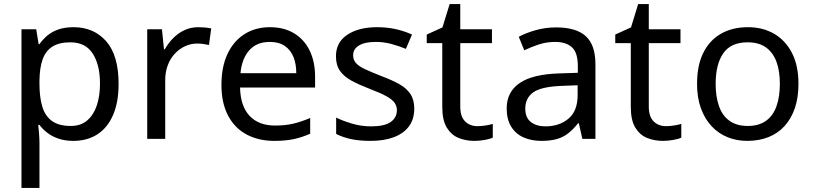

<svg xmlns="http://www.w3.org/2000/svg" viewBox="-20 -679 3979 939"><path d="M340 -546Q439 -546 499.5 -477Q560 -408 560 -269Q560 -178 532.5 -115.5Q505 -53 455.5 -21.5Q406 10 339 10Q298 10 266 -1Q234 -12 211.5 -29.5Q189 -47 173 -68H167Q169 -51 171 -25Q173 1 173 20V240H85V-536H157L169 -463H173Q189 -486 211.5 -505Q234 -524 265.5 -535Q297 -546 340 -546ZM324 -472Q270 -472 237 -451.5Q204 -431 189 -390Q174 -349 173 -286V-269Q173 -203 187 -157Q201 -111 234.5 -87Q268 -63 326 -63Q375 -63 406.5 -90Q438 -117 453.5 -163.5Q469 -210 469 -270Q469 -362 433.5 -417Q398 -472 324 -472Z M950 -546Q965 -546 982.5 -544.5Q1000 -543 1013 -540L1002 -459Q989 -462 973.5 -464Q958 -466 944 -466Q913 -466 885 -453Q857 -440 835 -416.5Q813 -393 800.5 -360Q788 -327 788 -286V0H700V-536H772L782 -438H786Q803 -468 827 -492.5Q851 -517 882 -531.5Q913 -546 950 -546Z M1300 -546Q1369 -546 1418.5 -516Q1468 -486 1494.5 -431.5Q1521 -377 1521 -304V-251H1154Q1156 -160 1200.5 -112.5Q1245 -65 1325 -65Q1376 -65 1415.5 -74.5Q1455 -84 1497 -102V-25Q1456 -7 1416 1.5Q1376 10 1321 10Q1245 10 1186.5 -21Q1128 -52 1095.5 -113.5Q1063 -175 1063 -264Q1063 -352 1092.5 -415Q1122 -478 1175.5 -512Q1229 -546 1300 -546ZM1299 -474Q1236 -474 1199.5 -433.5Q1163 -393 1156 -321H1429Q1429 -367 1415 -401Q1401 -435 1372.5 -454.5Q1344 -474 1299 -474Z M2006 -148Q2006 -96 1980 -61Q1954 -26 1906 -8Q1858 10 1792 10Q1736 10 1695.5 1Q1655 -8 1624 -24V-104Q1656 -88 1701.5 -74.5Q1747 -61 1794 -61Q1861 -61 1891 -82.5Q1921 -104 1921 -140Q1921 -160 1910 -176Q1899 -192 1870.5 -208Q1842 -224 1789 -244Q1737 -264 1700 -284Q1663 -304 1643 -332Q1623 -360 1623 -404Q1623 -472 1678.5 -509Q1734 -546 1824 -546Q1873 -546 1915.5 -536.5Q1958 -527 1995 -510L1965 -440Q1931 -454 1894 -464Q1857 -474 1818 -474Q1764 -474 1735.5 -456.5Q1707 -439 1707 -409Q1707 -387 1720 -371.5Q1733 -356 1763.5 -341.5Q1794 -327 1845 -307Q1896 -288 1932 -268Q1968 -248 1987 -219.5Q2006 -191 2006 -148Z M2315 -62Q2335 -62 2356 -65.5Q2377 -69 2390 -73V-6Q2376 1 2350 5.5Q2324 10 2300 10Q2258 10 2222.5 -4.5Q2187 -19 2165 -55Q2143 -91 2143 -156V-468H2067V-510L2144 -545L2179 -659H2231V-536H2386V-468H2231V-158Q2231 -109 2254.5 -85.5Q2278 -62 2315 -62Z M2700 -545Q2798 -545 2845 -502Q2892 -459 2892 -365V0H2828L2811 -76H2807Q2784 -47 2759.5 -27.5Q2735 -8 2703.5 1Q2672 10 2627 10Q2579 10 2540.5 -7Q2502 -24 2480 -59.5Q2458 -95 2458 -149Q2458 -229 2521 -272.5Q2584 -316 2715 -320L2806 -323V-355Q2806 -422 2777 -448Q2748 -474 2695 -474Q2653 -474 2615 -461.5Q2577 -449 2544 -433L2517 -499Q2552 -518 2600 -531.5Q2648 -545 2700 -545ZM2726 -259Q2626 -255 2587.5 -227Q2549 -199 2549 -148Q2549 -103 2576.5 -82Q2604 -61 2647 -61Q2715 -61 2760 -98.5Q2805 -136 2805 -214V-262Z M3237 -62Q3257 -62 3278 -65.5Q3299 -69 3312 -73V-6Q3298 1 3272 5.5Q3246 10 3222 10Q3180 10 3144.5 -4.5Q3109 -19 3087 -55Q3065 -91 3065 -156V-468H2989V-510L3066 -545L3101 -659H3153V-536H3308V-468H3153V-158Q3153 -109 3176.5 -85.5Q3200 -62 3237 -62Z M3885 -269Q3885 -202 3867.5 -150.5Q3850 -99 3817.5 -63Q3785 -27 3738.5 -8.5Q3692 10 3635 10Q3582 10 3537 -8.5Q3492 -27 3459 -63Q3426 -99 3407.5 -150.5Q3389 -202 3389 -269Q3389 -358 3419 -419.5Q3449 -481 3505 -513.5Q3561 -546 3638 -546Q3711 -546 3766.5 -513.5Q3822 -481 3853.5 -419.5Q3885 -358 3885 -269ZM3480 -269Q3480 -206 3496.5 -159.5Q3513 -113 3548 -88Q3583 -63 3637 -63Q3691 -63 3726 -88Q3761 -113 3777.5 -159.5Q3794 -206 3794 -269Q3794 -333 3777 -378Q3760 -423 3725.5 -447.5Q3691 -472 3636 -472Q3554 -472 3517 -418Q3480 -364 3480 -269Z"/></svg>

Font: umalayalam25
Style: Book
Weight: 400
Designer: Jelle Bosma - Monotype Design Team
Foundry: Monotype Imaging Inc.
Version: Version 2.003